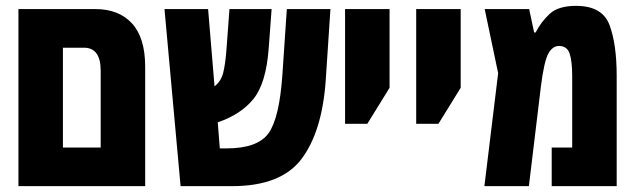

<svg xmlns="http://www.w3.org/2000/svg" viewBox="-20 -636 2180 656"><path d="M43 0H476V-408Q476 -507 431 -556Q386 -605 306 -605H43ZM195 -132V-473H267Q324 -473 324 -394V-132Z M1093 -363 1109 -605H960L945 -383Q935 -234 898 -181.5Q861 -129 754 -129H731L724 -218Q803 -245 846 -298Q889 -351 898 -470L908 -605H764L754 -470Q750 -416 742.5 -387Q735 -358 713 -341L691 -605H542L597 0H773Q941 0 1011 -94Q1081 -188 1093 -363Z M1159 -213V-605H1311V-336L1235 -213Z M1402 -213V-605H1554V-336L1478 -213Z M1948 -616Q1888 -616 1858.5 -589Q1829 -562 1810 -525H1805L1788 -605H1636L1682 -386L1635 0H1787L1828 -340Q1839 -427 1853.5 -453Q1868 -479 1890 -479Q1917 -479 1926 -453.5Q1935 -428 1935 -376V-132H1865V0H2087V-377Q2087 -485 2062.5 -550.5Q2038 -616 1948 -616Z"/></svg>

Font: Noto Sans Hebrew ExtraCondensed Extra
Style: Regular
Weight: 800
Width: 3
Designer: Monotype Design Team
Foundry: Monotype Imaging Inc.
Version: Version 1.902